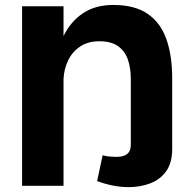

<svg xmlns="http://www.w3.org/2000/svg" viewBox="-20 -747 767 772"><path d="M68.8 -721.7H235.4V-602.1Q264.2 -660.6 313.7 -693.8Q363.3 -727.1 435.5 -727.1Q522 -727.1 574 -691.2Q626 -655.3 649.2 -589.1Q672.4 -522.9 672.4 -431.2V-147.9Q672.4 -92.3 648.2 -58.6Q624 -24.9 584.2 -9.8Q544.4 5.4 497.6 5.4Q464.8 5.4 432.4 -1.2Q399.9 -7.8 370.6 -19L392.6 -122.6Q407.2 -118.7 421.6 -117.4Q436 -116.2 448.2 -116.2Q505.9 -116.2 505.9 -163.1V-431.2Q505.9 -473.6 494.1 -507.6Q482.4 -541.5 454.8 -561.3Q427.2 -581.1 379.4 -581.1Q334 -581.1 302.5 -560.1Q271 -539.1 254.2 -504.6Q237.3 -470.2 235.4 -428.7V0H68.8Z"/></svg>

Font: Estedad-FD ExtraBold
Style: Regular
Weight: 800
Designer: Amin Abedi
Version: Version 7.3